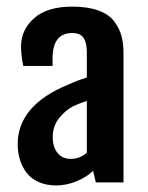

<svg xmlns="http://www.w3.org/2000/svg" viewBox="-20 -880 448 583"><path d="M150.9 -316.9Q120.6 -316.9 97.2 -327.4Q73.7 -337.9 60.3 -356Q46.9 -374 40.3 -395.8Q33.7 -417.5 33.7 -441.9Q33.7 -560.1 187 -623Q222.2 -638.7 243.7 -644.5V-722.2Q243.7 -750.5 233.6 -765.1Q223.6 -779.8 199.2 -779.8Q139.6 -779.8 139.6 -702.1V-679.7H50.8Q43.9 -711.4 43.9 -739.3Q43.9 -789.1 83.3 -824.5Q122.6 -859.9 199.7 -859.9Q246.6 -859.9 278.8 -848.1Q311 -836.4 326.9 -814.9Q342.8 -793.5 348.9 -770.8Q355 -748 355 -718.8V-326.2H271L262.7 -361.3Q244.1 -342.8 212.9 -329.8Q181.6 -316.9 150.9 -316.9ZM195.3 -397.5Q221.7 -397.5 243.7 -416V-573.7Q222.2 -566.4 211.4 -561.5Q184.1 -550.3 162.1 -524.7Q140.1 -499 140.1 -463.4Q140.1 -433.6 154.8 -415.5Q169.4 -397.5 195.3 -397.5Z"/></svg>

Font: FjallaOne
Style: Regular
Weight: 400
Designer: Irina Smirnova
Foundry: Irina Smirnova
Version: Version 1.001